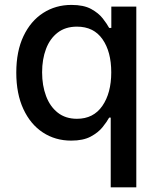

<svg xmlns="http://www.w3.org/2000/svg" viewBox="-20 -573 657 797"><path d="M545.8 204.5H439.6V-84.9H433.2Q423.7 -67.5 405.7 -45.1Q387.8 -22.7 356.5 -6Q325.3 10.7 275.6 10.7Q209.5 10.7 158 -23.1Q106.5 -56.8 77.1 -120.2Q47.6 -183.6 47.6 -271.7Q47.6 -360.1 77.4 -422.9Q107.2 -485.8 159.1 -519.2Q210.9 -552.6 276.6 -552.6Q327.4 -552.6 358.3 -535.7Q389.2 -518.8 406.6 -496.4Q424 -474.1 433.2 -457H442.1V-545.5H545.8ZM441.8 -272.7Q441.8 -358.3 405.4 -410.3Q369 -462.4 299.4 -462.4Q251.4 -462.4 219.3 -437.5Q187.1 -412.6 171 -369.9Q154.8 -327.1 154.8 -272.7Q154.8 -218 171.2 -174.4Q187.5 -130.7 219.8 -105.3Q252.1 -79.9 299.4 -79.9Q367.9 -79.9 404.8 -133.3Q441.8 -186.8 441.8 -272.7Z"/></svg>

Font: Inter Zeller Medium
Style: Regular
Weight: 500
Designer: Rasmus Andersson; Joe Bland
Foundry: zeller
Version: Version 3.015;git-dec3a8cb1